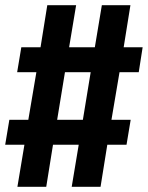

<svg xmlns="http://www.w3.org/2000/svg" viewBox="-30 -737 569 739"><path d="M37 -18 64 -180H-10L6 -276H79L110 -459H36L52 -555H126L152 -717H263L236 -555H335L362 -717H472L446 -555H519L504 -459H430L399 -276H473L457 -180H383L357 -18H246L273 -180H174L148 -18ZM190 -276H289L319 -459H220Z"/></svg>

Font: Iosevka Slab
Style: Bold Italic
Weight: 700
Italic angle: -9°
Monospace: yes
Designer: Belleve Invis
Foundry: Belleve Invis
Version: Version 11.1.0; ttfautohint (v1.8.3)